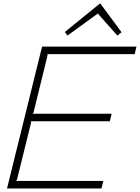

<svg xmlns="http://www.w3.org/2000/svg" viewBox="-20 -1076 799 1096"><path d="M569.8 -43 559.1 0H20L220.2 -810.1H758.8L749 -767.1H249L252 -762.2L170.9 -432.1L165 -426.8H617.2L606.9 -383.8H153.8L158.2 -378.9L76.2 -47.9L69.8 -43ZM553.2 -1055.2 673.8 -892.1 649.9 -873 538.1 -999 536.1 -997.1 365.2 -873 350.1 -893.1 550.8 -1056.2Z"/></svg>

Font: Sinkin Sans 200 X Light Italic
Style: Regular
Weight: 200
Italic angle: -112°
Designer: Keith Bates
Foundry: K-Type
Version: Sinkin Sans (version 1.0)  by Keith Bates   •   © 2014   www